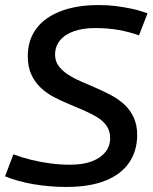

<svg xmlns="http://www.w3.org/2000/svg" viewBox="-35 -730 606 760"><path d="M549 -677 515 -590Q476 -604 433.5 -611.5Q391 -619 342 -619Q294 -619 258 -606.5Q222 -594 202.5 -570Q183 -546 183 -514Q183 -488 197 -469Q211 -450 234 -435Q257 -420 286 -407.5Q315 -395 346 -381.5Q377 -368 406 -352.5Q435 -337 458 -315.5Q481 -294 494.5 -264.5Q508 -235 508 -196Q508 -134 477 -87.5Q446 -41 383.5 -15.5Q321 10 228 10Q162 10 99.5 -0.5Q37 -11 -15 -32L18 -119Q53 -106 90 -97Q127 -88 165.5 -83Q204 -78 242 -78Q294 -78 329 -91.5Q364 -105 382.5 -128.5Q401 -152 401 -183Q401 -211 387.5 -231Q374 -251 350.5 -265.5Q327 -280 298 -292.5Q269 -305 238 -318Q207 -331 178 -346Q149 -361 125.5 -383.5Q102 -406 88.5 -436Q75 -466 75 -508Q75 -570 107.5 -615Q140 -660 203.5 -685Q267 -710 357 -710Q392 -710 423.5 -706Q455 -702 486 -695.5Q517 -689 549 -677Z"/></svg>

Font: Georama ExtraCondensed Thin Medium
Style: Italic
Weight: 500
Italic angle: -9°
Version: Version 1.001